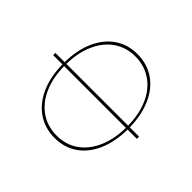

<svg xmlns="http://www.w3.org/2000/svg" viewBox="-151 -879 1100 1100"><g transform="rotate(-45 399.0 -329.0)"><path d="M409 -65V10H391V-65Q292 -66 217 -98.5Q142 -131 101.5 -190Q61 -249 61 -327Q61 -406 102 -465.5Q143 -525 217.5 -558.5Q292 -592 391 -593V-668H409V-593Q508 -592 582 -559Q656 -526 696.5 -467.5Q737 -409 737 -331Q737 -252 696.5 -192.5Q656 -133 581.5 -100Q507 -67 409 -65ZM391 -79V-579Q297 -578 226.5 -546.5Q156 -515 117.5 -458.5Q79 -402 79 -328Q79 -254 117.5 -198.5Q156 -143 227 -111.5Q298 -80 391 -79ZM719 -330Q719 -403 680.5 -459Q642 -515 571.5 -546.5Q501 -578 409 -579V-79Q502 -80 572 -111.5Q642 -143 680.5 -199.5Q719 -256 719 -330Z"/></g></svg>

Font: Ysabeau Thin
Style: Regular
Weight: 200
Designer: Christian Thalmann (Catharsis Fonts)
Version: Version 0.003